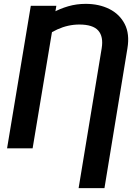

<svg xmlns="http://www.w3.org/2000/svg" viewBox="-20 -757 692 980"><path d="M513.2 203.1H381.3L499 -510.3Q508.8 -570.3 481.4 -601.1Q454.1 -631.8 384.8 -631.8Q327.6 -631.8 272.7 -606.9Q217.8 -582 166.5 -534.7L186 -649.4Q213.4 -672.4 249.3 -692.4Q285.2 -712.4 327.9 -724.9Q370.6 -737.3 417.5 -737.3Q485.4 -737.3 537.8 -711.2Q590.3 -685.1 616.5 -634.5Q642.6 -584 630.4 -510.3ZM267.6 -727.5 146.5 0H16.1L137.2 -727.5Z"/></svg>

Font: Inter 17pt SemiBold
Style: Italic
Weight: 600
Italic angle: -9.3988°
Version: Version 4.001;git-66647c0bb